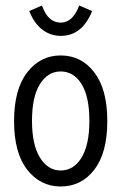

<svg xmlns="http://www.w3.org/2000/svg" viewBox="-20 -668 440 696"><path d="M200 8Q126 8 78.5 -53Q31 -114 31 -229Q31 -344 78.5 -405.5Q126 -467 200 -467Q275 -467 322 -405.5Q369 -344 369 -229Q369 -114 322 -53Q275 8 200 8ZM200 -50Q247 -50 275.5 -96.5Q304 -143 304 -230Q304 -318 275.5 -363.5Q247 -409 200 -409Q154 -409 125 -363.5Q96 -318 96 -230Q96 -143 125 -96.5Q154 -50 200 -50ZM267 -648 314 -628Q278 -538 200 -538Q163 -538 133.5 -560.5Q104 -583 86 -628L132 -648Q144 -615 161 -600.5Q178 -586 200 -586Q244 -586 267 -648Z"/></svg>

Font: Inconsolata Condensed
Style: Regular
Weight: 400
Width: 3
Monospace: yes
Designer: Raph Levien, Cyreal, Brenton Simpson
Foundry: Raph Levien, Cyreal, Google
Version: Version 3.000; ttfautohint (v1.8.2.53-6de2)